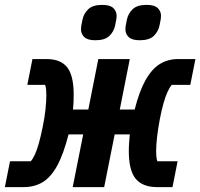

<svg xmlns="http://www.w3.org/2000/svg" viewBox="-31 -767 821 787"><path d="M-11 0 10 -106H95Q104 -116 112 -133.5Q120 -151 128 -179Q136 -207 144 -247Q152 -285 155.5 -319Q159 -353 159 -378Q159 -389 158 -400Q157 -411 154 -419H81L102 -525H159Q218 -525 244.5 -491Q271 -457 271 -380Q271 -367 270.5 -351Q270 -335 268 -318H331L372 -525H501L460 -318H521Q540 -393 565.5 -438.5Q591 -484 624 -504.5Q657 -525 700 -525H770L749 -419H673Q665 -410 656.5 -392Q648 -374 640 -346.5Q632 -319 624 -278Q617 -241 613 -207Q609 -173 609 -147Q609 -137 610 -125.5Q611 -114 614 -106H697L676 0H614Q553 0 525 -34.5Q497 -69 497 -147Q497 -167 498.5 -186Q500 -205 501 -216H439L396 0H267L310 -216H250Q229 -134 203 -87Q177 -40 143.5 -20Q110 0 65 0ZM360 -602Q328 -602 314.5 -615Q301 -628 301 -647Q301 -652 302 -660Q303 -668 307 -686Q312 -711 330.5 -729Q349 -747 388 -747Q420 -747 433.5 -734Q447 -721 447 -702Q447 -697 446 -689Q445 -681 441 -663Q436 -638 417.5 -620Q399 -602 360 -602ZM542 -602Q510 -602 496.5 -615Q483 -628 483 -647Q483 -652 484 -660Q485 -668 489 -686Q494 -711 512.5 -729Q531 -747 570 -747Q602 -747 615.5 -734Q629 -721 629 -702Q629 -697 628 -689Q627 -681 623 -663Q618 -638 599.5 -620Q581 -602 542 -602Z"/></svg>

Font: IBM Plex Sans Condensed
Style: Bold Italic
Weight: 700
Width: 3
Italic angle: -11.31°
Designer: Mike Abbink, Paul van der Laan, Pieter van Rosmalen
Foundry: Bold Monday
Version: Version 3.201